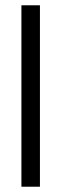

<svg xmlns="http://www.w3.org/2000/svg" viewBox="-20 -706 233 726"><path d="M61 0V-686H131V0Z"/></svg>

Font: Archivo ExtraCondensed Light
Style: Regular
Weight: 300
Width: 2
Designer: Hector Gatti
Foundry: Omnibus-Type
Version: Version 2.001